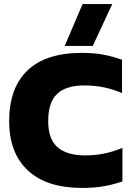

<svg xmlns="http://www.w3.org/2000/svg" viewBox="-20 -914 647 944"><path d="M298 -688 386 -894H532L436 -688ZM384 10Q209 10 117 -76Q25 -162 25 -319Q25 -481 115 -567.5Q205 -654 383 -654Q443 -654 490 -645Q537 -636 580 -620V-456Q494 -494 396 -494Q305 -494 261 -452.5Q217 -411 217 -319Q217 -229 263.5 -189.5Q310 -150 398 -150Q446 -150 491.5 -159Q537 -168 582 -187V-22Q539 -7 491.5 1.5Q444 10 384 10Z"/></svg>

Font: Kanit
Style: Bold
Weight: 700
Designer: Katatrad Team
Foundry: CadsonDemak
Version: Version 2.000; ttfautohint (v1.8.3)